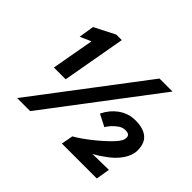

<svg xmlns="http://www.w3.org/2000/svg" viewBox="-144 -884 1107 1107"><g transform="rotate(45 410.0 -330.0)"><path d="M202.5 0H96L597 -660H703ZM217.5 -274.5H121.5L168 -534.5L101 -505L116 -599L241.5 -663H286.5ZM749 3H464L477.5 -69Q497.5 -80 521.2 -96.5Q545 -113 569.2 -132Q593.5 -151 616.8 -171.5Q640 -192 658 -210Q676 -228 687.5 -243.5Q699 -259 701.5 -268.2Q704 -277.5 704 -285Q704 -294.5 699.5 -300.8Q695 -307 686 -309Q677 -311 668 -311Q648 -311 629 -299Q590.5 -272 569.5 -236L570.5 -237L497 -274.5Q522.5 -326.5 564 -357Q612 -392 669.5 -392Q702.5 -392 725.8 -385.2Q749 -378.5 765 -366Q781 -353.5 789 -337Q801 -312 801 -277.5Q801 -237.5 772.5 -195.5Q744 -153.5 695 -120Q665.5 -97.5 637 -82.5Q636 -81 629.5 -79L763 -81.5Z"/></g></svg>

Font: Lucymar Sans ExtraBold
Style: Italic
Weight: 800
Italic angle: -10°
Foundry: The League of Moveable Type (original font) / Main changes by Cristiano Sobral with portions from Mirco Monsees
Version: Version 2.00;August 30, 2020;FontCreator 13.0.0.2681 64-bit